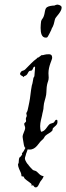

<svg xmlns="http://www.w3.org/2000/svg" viewBox="-20 -641 287 832"><path d="M169 122C154 122 145 106 137 101C132 98 125 98 122 95C118 92 103 75 102 72C101 73 88 55 88 46C88 39 92 33 93 25C93 26 97 15 100 6C103 7 105 7 108 7C137 8 148 -24 162 -34C171 -41 171 -46 176 -52C185 -61 198 -65 206 -74C208 -76 208 -83 209 -85C216 -93 229 -99 229 -112C229 -115 229 -118 228 -121C227 -121 226 -122 225 -122C218 -122 218 -114 213 -110C208 -107 199 -106 195 -103C183 -93 177 -72 158 -70C155 -78 154 -86 154 -94C154 -112 160 -129 162 -140C164 -154 169 -165 169 -180C170 -198 177 -212 180 -230C182 -245 181 -261 184 -274C186 -285 191 -292 191 -304C191 -310 190 -317 190 -324C190 -355 206 -382 206 -390C206 -403 200 -406 192 -406C174 -406 169 -402 165 -402C163 -402 162 -402 160 -402C159 -402 147 -391 144 -391C139 -391 142 -389 140 -388C121 -375 103 -353 89 -340C84 -335 78 -335 74 -333C69 -328 67 -324 67 -321C67 -313 82 -311 82 -307H83C85 -307 84 -311 85 -311C101 -315 99 -327 107 -333C110 -335 115 -334 118 -336C123 -340 124 -352 129 -352C130 -352 131 -352 132 -351C132 -337 129 -321 129 -311C128 -307 126 -306 125 -304C122 -291 122 -281 118 -271C113 -247 111 -215 107 -198C104 -186 103 -175 100 -165C99 -157 94 -154 94 -149C94 -146 96 -144 96 -140C96 -134 92 -133 92 -125C92 -123 93 -120 93 -117C93 -110 85 -110 85 -104C85 -98 89 -93 89 -87C89 -75 78 -61 78 -48C78 -47 80 -32 82 -22C84 -9 86 -2 90 0C85 10 80 19 76 22C75 22 75 23 75 23C75 24 76 26 76 27V28C71 38 64 42 64 42C61 50 62 55 61 63C61 67 58 68 58 73C58 82 67 101 70 107C73 114 73 122 73 122C74 124 79 123 82 124C84 126 85 131 87 133C95 141 117 154 117 158C117 159 116 161 116 162C116 163 117 163 118 163C119 163 121 162 122 162C127 162 126 171 135 171C145 171 148 157 154 147C161 138 167 131 169 122ZM246 -613C242 -619 231 -621 230 -621C223 -621 216 -617 216 -617C208 -617 191 -615 184 -610C173 -603 176 -586 169 -569C166 -560 160 -558 158 -548C157 -539 156 -529 156 -520C156 -497 161 -478 178 -478C180 -478 182 -478 184 -479C187 -479 201 -509 202 -511C205 -521 207 -521 209 -526C215 -538 216 -554 220 -562C223 -568 247 -591 247 -607C247 -609 247 -611 246 -613Z"/></svg>

Font: Jim Nightshade
Style: Regular
Weight: 400
Designer: Astigmatic (AOETI)
Foundry: Astigmatic (AOETI)
Version: Version 1.000